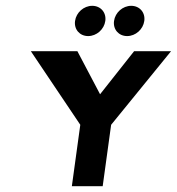

<svg xmlns="http://www.w3.org/2000/svg" viewBox="-20 -640 608 660"><path d="M86 -464 256 -211 227 0H333L362 -211L568 -464H441L324 -316L246 -464ZM431 -620C402 -620 376 -597 372 -568C368 -539 388 -516 417 -516C446 -516 472 -539 476 -568C480 -597 460 -620 431 -620ZM297 -620C268 -620 242 -597 238 -568C234 -539 254 -516 283 -516C312 -516 338 -539 342 -568C346 -597 326 -620 297 -620Z"/></svg>

Font: Hussar Tani
Style: Kurs
Weight: 700
Foundry: Cannot Into Space Fonts
Version: Version 0.92